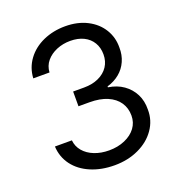

<svg xmlns="http://www.w3.org/2000/svg" viewBox="-131 -826 880 945"><g transform="rotate(-20 308.5 -353.5)"><path d="M186 -13.7C222.8 2 264.3 9.8 310.5 9.8C356.8 9.8 398.8 1 436.5 -16.6C474.3 -34.2 503.9 -58.4 525.4 -89.4C546.9 -120.3 557.3 -154.6 556.6 -192.4C557.3 -222.3 551.6 -249.2 539.6 -272.9C527.5 -296.7 510.4 -316.4 488.3 -332C466.1 -347.7 439.8 -357.7 409.2 -362.3V-367.2C433.9 -374.3 455.4 -385.4 473.6 -400.4C491.9 -415.4 505.9 -433.8 515.6 -455.6C525.4 -477.4 529.9 -501.3 529.3 -527.3C529.9 -561.8 521.5 -593.6 503.9 -622.6C486.3 -651.5 461.1 -674.5 428.2 -691.4C395.3 -708.3 357.1 -716.8 313.5 -716.8C271.8 -716.8 233.4 -709 198.2 -693.4C163.1 -677.7 134.9 -655.6 113.8 -627C92.6 -598.3 81.1 -565.8 79.1 -529.3H164.1C165.4 -552.1 173 -571.8 187 -588.4C201 -605 219.1 -617.8 241.2 -627C263.3 -636.1 287.1 -640.6 312.5 -640.6C339.2 -640.6 362.5 -635.7 382.3 -626C402.2 -616.2 417.5 -602.4 428.2 -584.5C439 -566.6 444.3 -545.9 444.3 -522.5C444.3 -498.4 438.3 -477.2 426.3 -459C414.2 -440.8 397.1 -426.6 375 -416.5C352.9 -406.4 327.5 -401.4 298.8 -401.4H241.2V-324.2H298.8C335.3 -324.2 366.4 -318.7 392.1 -307.6C417.8 -296.5 437.3 -281.1 450.7 -261.2C464 -241.4 470.7 -218.4 470.7 -192.4C470.7 -168.3 463.9 -147 450.2 -128.4C436.5 -109.9 417.3 -95.2 392.6 -84.5C367.8 -73.7 340.2 -68.4 309.6 -68.4C281.6 -68.4 256 -72.9 232.9 -82C209.8 -91.1 191.2 -104 177.2 -120.6C163.2 -137.2 155.3 -156.2 153.3 -177.7H64.5C66.4 -140.6 78 -107.9 99.1 -79.6C120.3 -51.3 149.3 -29.3 186 -13.7Z"/></g></svg>

Font: Pretendard Variable
Style: Regular
Weight: 400
Designer: Base glyphs from Inter by Rasmus Andersson; Hangeul glyphs from Noto Sans CJK(Source Han Sans) by Jang Soo-young and Kan
Foundry: Kil Hyung-jin
Version: Version 1.309;Glyphs 3.2 (3225)